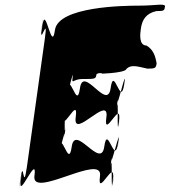

<svg xmlns="http://www.w3.org/2000/svg" viewBox="-20 -849 720 814"><path d="M566 -825C509 -825 227 -822 213 -722C199 -620 173 -834 160 -742C146 -642 172 -840 158 -740C143 -630 187 -802 170 -684L94 -141C77 -23 81 -195 66 -85C52 15 82 -184 68 -84C55 8 140 -205 126 -103C112 -3 418 -203 404 -103C390 -1 473 -193 458 -84C444 16 474 -185 460 -85C447 5 460 -223 448 -141L455 -190C443 -108 495 -335 482 -245C468 -145 495 -346 481 -246C466 -137 436 -329 422 -227C408 -127 298 -327 284 -227C270 -125 240 -319 225 -209C211 -109 241 -308 227 -208C214 -116 264 -346 252 -264L259 -314C247 -232 263 -463 250 -371C236 -271 262 -470 248 -370C233 -260 315 -454 301 -352C287 -252 445 -452 431 -352C417 -250 499 -441 484 -332C470 -232 499 -434 485 -334C472 -244 486 -471 474 -389L481 -438C469 -356 520 -583 507 -493C493 -393 521 -595 507 -495C492 -386 463 -577 449 -475C435 -375 333 -575 319 -475C305 -373 275 -567 260 -457C246 -357 276 -556 262 -456C249 -364 299 -595 287 -513C285 -493 294 -514 328 -514C385 -514 386 -514 389 -534C399 -544 426 -536 410 -536C376 -536 513 -537 516 -557C537 -577 563 -567 605 -558C638 -558 641 -560 644 -580C639 -610 631 -638 601 -656C568 -656 574 -706 577 -726C582 -764 598 -792 643 -802C677 -802 677 -804 680 -824C672 -835 641 -825 566 -825Z"/></svg>

Font: Hussar Przerywany
Style: Obl
Weight: 400
Foundry: Cannot Into Space Fonts
Version: Version 0.982